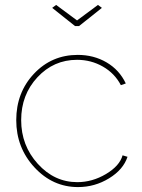

<svg xmlns="http://www.w3.org/2000/svg" viewBox="-20 -750 578 780"><path d="M208 -730 293 -667 378 -730 394 -718 301 -644H285L192 -718ZM297 10Q194 10 120 -70Q46 -150 46 -262Q46 -374 118 -450.5Q190 -527 296 -527Q361 -527 413 -496.5Q465 -466 491 -411L471 -404Q446 -452 398 -479.5Q350 -507 293 -507Q198 -507 132 -436Q66 -365 66 -262Q66 -159 133.5 -84.5Q201 -10 294 -10Q355 -10 410.5 -43Q466 -76 478 -119L498 -113Q481 -61 423 -25.5Q365 10 297 10Z"/></svg>

Font: Raleway-v4020 Thin
Style: Regular
Weight: 250
Designer: Matt McInerney, Pablo Impallari, Rodrigo Fuenzalida
Foundry: Matt McInerney, Pablo Impallari, Rodrigo Fuenzalida
Version: Version 4.020;PS 004.020;hotconv 1.0.88;makeotf.lib2.5.64775